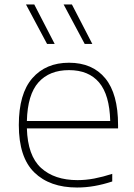

<svg xmlns="http://www.w3.org/2000/svg" viewBox="-20 -828 600 857"><path d="M324 9Q202 9 133 -58.5Q64 -126 64 -270Q64 -409.5 124.2 -478.8Q184.5 -548 288 -548Q392.5 -548 449.8 -478.5Q507 -409 507 -270V-255H100Q103.5 -133 163.2 -78.5Q223 -24 326 -24Q363 -24 401 -31.2Q439 -38.5 481 -52V-18Q440 -4.5 401.5 2.2Q363 9 324 9ZM288 -515Q200.5 -515 151.8 -460.5Q103 -406 100 -288H472Q469 -405 422.2 -460Q375.5 -515 288 -515ZM358 -632 264 -808H301L392 -632ZM190 -632 96 -808H133L224 -632Z"/></svg>

Font: Encode Sans Expanded Thin
Style: Regular
Weight: 100
Width: 7
Designer: Multiple Designers
Foundry: Impallari Type
Version: Version 3.000; ttfautohint (v1.8.3) -l 8 -r 50 -G 200 -x 14 